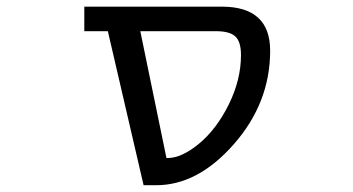

<svg xmlns="http://www.w3.org/2000/svg" viewBox="-20 -544 1040 566"><path d="M393.6 -452.1 470.7 -78.1H473.6Q515.6 -78.1 566.9 -120.6Q618.2 -163.1 654.3 -235.8Q690.4 -308.6 690.4 -381.8Q690.4 -420.9 673.8 -436.5Q657.2 -452.1 616.2 -452.1ZM776.4 -394.5Q776.4 -241.2 669.9 -119.6Q563.5 2 440.4 2H403.3L297.9 -452.1H228.5V-524.4H633.8Q776.4 -524.4 776.4 -394.5Z"/></svg>

Font: Gen Shin Gothic Monospace Regular
Style: Regular
Weight: 400
Designer: [Source Han Sans]
Ryoko NISHIZUKA  (kana & ideographs); Paul D. Hunt (Latin, Greek & Cyrillic); Wenlong ZHANG  (bopomofo
Version: Version 1.002.20150607